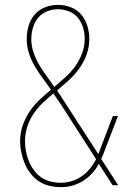

<svg xmlns="http://www.w3.org/2000/svg" viewBox="-20 -763 540 791"><path d="M231 8Q207 8 183.5 2.5Q160 -3 140.5 -16Q121 -29 106 -48Q91 -67 82 -89Q73 -111 68 -134.5Q63 -158 63 -182Q63 -214 73 -244.5Q83 -275 101 -302Q119 -329 142 -351Q165 -373 190 -393Q173 -418 155.5 -441.5Q138 -465 123 -490.5Q108 -516 99 -544.5Q90 -573 90 -602Q90 -629 97.5 -655.5Q105 -682 122.5 -702.5Q140 -723 166 -733Q192 -743 219 -743Q246 -743 272 -733Q298 -723 315 -702.5Q332 -682 340 -655.5Q348 -629 348 -602Q348 -570 337 -539Q326 -508 307 -481.5Q288 -455 264 -433Q240 -411 215 -390Q223 -378 231.5 -365.5Q240 -353 248 -340L385 -128Q387 -133 389 -138Q391 -143 393 -149L445 -285H466L411 -142Q408 -134 404.5 -125Q401 -116 397 -108L467 0H444L387 -88Q376 -67 359.5 -49Q343 -31 322.5 -18Q302 -5 278.5 1.5Q255 8 231 8ZM204 -405Q227 -425 249.5 -445Q272 -465 289.5 -489.5Q307 -514 318 -543Q329 -572 329 -602Q329 -625 322.5 -648Q316 -671 301.5 -689Q287 -707 264.5 -716Q242 -725 219 -725Q196 -725 173.5 -716Q151 -707 136.5 -689Q122 -671 115.5 -648Q109 -625 109 -602Q109 -574 118 -547.5Q127 -521 141 -497Q155 -473 171.5 -450.5Q188 -428 204 -405ZM231 -10Q254 -10 276 -17Q298 -24 317 -37Q336 -50 350.5 -68Q365 -86 376 -107L232 -331Q224 -343 216 -354.5Q208 -366 200 -378Q177 -359 155.5 -338.5Q134 -318 117.5 -293Q101 -268 92 -239.5Q83 -211 83 -182Q83 -160 87 -139Q91 -118 99 -98.5Q107 -79 120 -61.5Q133 -44 150.5 -32Q168 -20 189 -15Q210 -10 231 -10Z"/></svg>

Font: Iosevka Thin
Style: Regular
Weight: 100
Monospace: yes
Designer: Belleve Invis
Foundry: Belleve Invis
Version: Version 32.5.0; ttfautohint (v1.8.4)